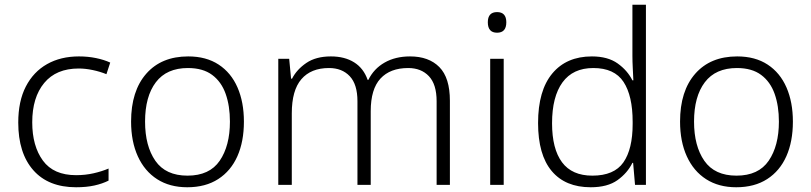

<svg xmlns="http://www.w3.org/2000/svg" viewBox="-20 -780 3422 810"><path d="M301 10Q184 10 120.5 -62Q57 -134 57 -263Q57 -353 89 -415Q121 -477 178.5 -509.5Q236 -542 313 -542Q351 -542 385 -535Q419 -528 445 -516L429 -467Q402 -478 371 -484.5Q340 -491 312 -491Q217 -491 166.5 -430Q116 -369 116 -264Q116 -164 161 -102.5Q206 -41 301 -41Q340 -41 375 -49Q410 -57 438 -69V-18Q412 -5 378.5 2.5Q345 10 301 10Z M1009 -267Q1009 -183 981.5 -121Q954 -59 900.5 -24.5Q847 10 770 10Q696 10 643 -24Q590 -58 561.5 -120.5Q533 -183 533 -267Q533 -396 597 -469Q661 -542 774 -542Q850 -542 902.5 -507.5Q955 -473 982 -411Q1009 -349 1009 -267ZM592 -267Q592 -164 635.5 -101.5Q679 -39 771 -39Q864 -39 907 -102Q950 -165 950 -267Q950 -333 932 -384Q914 -435 875 -464Q836 -493 773 -493Q683 -493 637.5 -433Q592 -373 592 -267Z M1710 -542Q1789 -542 1833.5 -497Q1878 -452 1878 -355V0H1822V-353Q1822 -424 1789.5 -458.5Q1757 -493 1702 -493Q1626 -493 1585 -448.5Q1544 -404 1544 -311V0H1488V-353Q1488 -424 1455.5 -458.5Q1423 -493 1368 -493Q1292 -493 1251.5 -446Q1211 -399 1211 -302V0H1154V-532H1200L1208 -448H1212Q1232 -487 1272.5 -514.5Q1313 -542 1376 -542Q1434 -542 1474 -517Q1514 -492 1531 -443H1534Q1557 -490 1602.5 -516Q1648 -542 1710 -542Z M2077 -729Q2116 -729 2116 -686Q2116 -642 2077 -642Q2038 -642 2038 -686Q2038 -729 2077 -729ZM2105 -532V0H2048V-532Z M2472 10Q2365 10 2307.5 -58.5Q2250 -127 2250 -261Q2250 -398 2310 -470Q2370 -542 2477 -542Q2544 -542 2585.5 -512.5Q2627 -483 2648 -441H2652Q2651 -464 2649.5 -492.5Q2648 -521 2648 -545V-760H2705V0H2659L2651 -93H2648Q2627 -50 2585 -20Q2543 10 2472 10ZM2479 -39Q2571 -39 2610 -95Q2649 -151 2649 -257V-266Q2649 -376 2610.5 -434.5Q2572 -493 2483 -493Q2397 -493 2353 -432.5Q2309 -372 2309 -260Q2309 -152 2351 -95.5Q2393 -39 2479 -39Z M3325 -267Q3325 -183 3297.5 -121Q3270 -59 3216.5 -24.5Q3163 10 3086 10Q3012 10 2959 -24Q2906 -58 2877.5 -120.5Q2849 -183 2849 -267Q2849 -396 2913 -469Q2977 -542 3090 -542Q3166 -542 3218.5 -507.5Q3271 -473 3298 -411Q3325 -349 3325 -267ZM2908 -267Q2908 -164 2951.5 -101.5Q2995 -39 3087 -39Q3180 -39 3223 -102Q3266 -165 3266 -267Q3266 -333 3248 -384Q3230 -435 3191 -464Q3152 -493 3089 -493Q2999 -493 2953.5 -433Q2908 -373 2908 -267Z"/></svg>

Font: Noto Sans Lao Looped Light
Style: Regular
Weight: 300
Designer: Mark Frömberg, Ben Mitchell
Foundry: The Fontpad Ltd
Version: Version 1.002; ttfautohint (v1.8.4.7-5d5b)